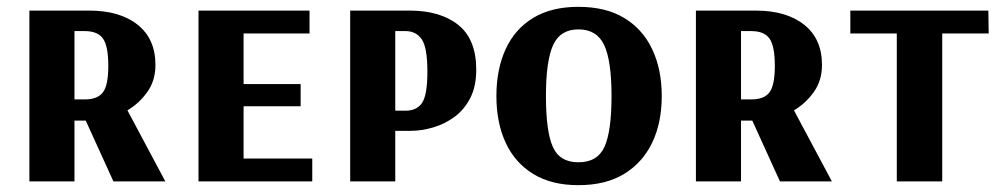

<svg xmlns="http://www.w3.org/2000/svg" viewBox="-20 -531 2936 562"><path d="M66 0V-500H241Q331 -500 383 -458.5Q435 -417 435 -341Q435 -295 411 -261.5Q387 -228 353 -208L464 0H312L231 -178H198V0ZM198 -240H228Q266 -240 281.5 -261Q297 -282 297 -338Q297 -396 281.5 -418Q266 -440 228 -440H198Z M561 0V-500H886V-433H693V-285H860V-220H693V-67H894V0Z M1005 0V-500H1179Q1269 -500 1321.5 -458Q1374 -416 1374 -327Q1374 -278 1356.5 -244Q1339 -210 1310.5 -189Q1282 -168 1248 -158Q1214 -148 1182 -148H1137V0ZM1137 -207H1167Q1200 -207 1215.5 -230Q1231 -253 1231 -321Q1231 -392 1214.5 -416Q1198 -440 1167 -440H1137Z M1673 11Q1594 11 1540.5 -22Q1487 -55 1460 -113.5Q1433 -172 1433 -250Q1433 -328 1460 -387Q1487 -446 1540.5 -478.5Q1594 -511 1673 -511Q1753 -511 1807 -478.5Q1861 -446 1889 -387Q1917 -328 1917 -250Q1917 -172 1889 -113.5Q1861 -55 1807 -22Q1753 11 1673 11ZM1673 -56Q1729 -56 1749.5 -101.5Q1770 -147 1770 -250Q1770 -353 1748.5 -399Q1727 -445 1673 -445Q1620 -445 1599 -399Q1578 -353 1578 -250Q1578 -147 1598 -101.5Q1618 -56 1673 -56Z M2017 0V-500H2192Q2282 -500 2334 -458.5Q2386 -417 2386 -341Q2386 -295 2362 -261.5Q2338 -228 2304 -208L2415 0H2263L2182 -178H2149V0ZM2149 -240H2179Q2217 -240 2232.5 -261Q2248 -282 2248 -338Q2248 -396 2232.5 -418Q2217 -440 2179 -440H2149Z M2605 0V-433H2469V-500H2873L2874 -433H2738V0Z"/></svg>

Font: Arsenal SC
Style: Bold
Weight: 700
Designer: Andrij Shevchenko
Foundry: Stairsfor
Version: Version 2.001; ttfautohint (v1.8.4.7-5d5b)